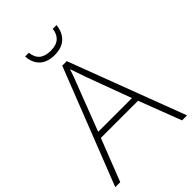

<svg xmlns="http://www.w3.org/2000/svg" viewBox="-262 -1010 1114 1114"><g transform="rotate(-45 295.0 -453.0)"><path d="M548 0 448 -261H143L41 0H0L281 -716H318L589 0ZM330 -578Q325 -595 316 -619.5Q307 -644 298 -670Q291 -646 282 -621.5Q273 -597 265 -578L157 -297H434ZM424 -906Q418 -851 385 -820.5Q352 -790 294 -790Q236 -790 203 -820Q170 -850 166 -906H197Q205 -824 295 -824Q341 -824 365 -845.5Q389 -867 393 -906Z"/></g></svg>

Font: Noto Sans Bengali ExtraLight
Style: Regular
Weight: 200
Designer: Jelle Bosma - Monotype Design Team
Foundry: Monotype Imaging Inc.
Version: Version 2.003; ttfautohint (v1.8.4.7-5d5b)